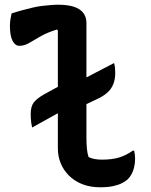

<svg xmlns="http://www.w3.org/2000/svg" viewBox="-20 -780 640 813"><path d="M29 -723Q53 -731 75.5 -737Q98 -743 119 -748Q140 -753 158.5 -755Q177 -757 194 -758.5Q211 -760 226 -760Q266 -760 292.5 -751.5Q319 -743 332.5 -725.5Q346 -708 346 -683Q346 -635 346 -586Q346 -537 346 -488.5Q346 -440 346 -391Q346 -342 346 -293.5Q346 -245 346 -197Q346 -170 348 -150Q350 -130 355 -115Q367 -109 381.5 -106.5Q396 -104 412 -104Q454 -104 484 -113Q514 -122 542 -142H548Q550 -133 551 -125Q552 -117 552 -108Q552 -89 548 -72Q544 -55 537 -42.5Q530 -30 522 -22Q513 -13 497.5 -5Q482 3 459.5 8Q437 13 404 13Q361 13 327.5 -0.5Q294 -14 271 -37.5Q248 -61 236.5 -90Q225 -119 225 -151Q225 -201 225 -251Q225 -301 225 -351Q225 -401 225 -451Q225 -501 225 -551Q225 -601 225 -651L221 -655Q179 -642 151.5 -626Q124 -610 103.5 -598Q83 -586 62 -586Q44 -586 33 -607.5Q22 -629 22 -672Q22 -686 24.5 -699.5Q27 -713 29 -723ZM463 -513Q466 -503 467 -492.5Q468 -482 468 -472Q468 -444 459.5 -423Q451 -402 433 -386.5Q415 -371 386 -358L316 -325Q304 -319 287 -316.5Q270 -314 253.5 -310.5Q237 -307 224 -300L116 -240Q114 -248 112.5 -258.5Q111 -269 110.5 -279Q110 -289 110 -297Q110 -329 122.5 -345.5Q135 -362 164 -379L226 -413Q237 -419 252.5 -421.5Q268 -424 284 -426Q300 -428 311 -434Z"/></svg>

Font: Recursive Monospace Casual SemiBold
Style: Regular
Weight: 600
Version: Version 1.047